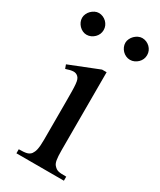

<svg xmlns="http://www.w3.org/2000/svg" viewBox="-176 -708 638 766"><g transform="rotate(30 143.5 -324.5)"><path d="M37.6 0V-18.6Q62 -18.6 74 -21.7Q85.9 -24.9 92.8 -33.7Q95.7 -38.1 98.1 -43.2Q100.6 -48.3 102.3 -55.9Q104 -63.5 105 -74.5Q106 -85.4 106 -101.1V-273.4Q106 -303.2 105.7 -323.5Q105.5 -343.8 104.2 -356.9Q103 -370.1 100.3 -377.2Q97.7 -384.3 92.8 -388.7Q84 -397 71.3 -396.5Q58.6 -396 37.6 -388.7L31.2 -406.2L166.5 -460H187.5V-101.1Q187.5 -71.3 190.2 -56.4Q192.9 -41.5 199.2 -34.7Q204.1 -29.3 208.5 -26.1Q212.9 -22.9 219 -21.2Q225.1 -19.5 233.9 -19Q242.7 -18.6 256.3 -18.6V0ZM93.3 -599.6Q93.3 -589.4 89.4 -580.3Q85.4 -571.3 78.4 -564.5Q71.3 -557.6 62.3 -553.5Q53.2 -549.3 43 -549.3Q33.2 -549.3 24.4 -553.5Q15.6 -557.6 8.8 -564.7Q2 -571.8 -2 -580.8Q-5.9 -589.8 -5.9 -599.6Q-5.9 -608.9 -1.7 -617.9Q2.4 -627 9.3 -633.8Q16.1 -640.6 24.9 -645Q33.7 -649.4 43 -649.4Q53.2 -649.4 62.3 -645.5Q71.3 -641.6 78.4 -634.8Q85.4 -627.9 89.4 -618.9Q93.3 -609.9 93.3 -599.6ZM293.5 -599.6Q293.5 -589.4 289.6 -580.3Q285.6 -571.3 278.6 -564.5Q271.5 -557.6 262.5 -553.5Q253.4 -549.3 243.2 -549.3Q232.9 -549.3 223.9 -553.5Q214.8 -557.6 208 -564.7Q201.2 -571.8 197.3 -580.8Q193.4 -589.8 193.4 -599.6Q193.4 -608.9 197.8 -617.9Q202.1 -627 209 -633.8Q215.8 -640.6 224.9 -645Q233.9 -649.4 243.2 -649.4Q253.4 -649.4 262.5 -645.5Q271.5 -641.6 278.6 -634.8Q285.6 -627.9 289.6 -618.9Q293.5 -609.9 293.5 -599.6Z"/></g></svg>

Font: Doulos SIL Compact
Style: Regular
Weight: 400
Designer: Walt Agee, Victor Gaultney, Peter Martin, Debbi Hosken
Foundry: SIL International
Version: Version 4.110; 2011; Maintenance release ; LnSpcTght